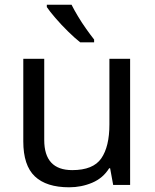

<svg xmlns="http://www.w3.org/2000/svg" viewBox="-20 -786 658 816"><path d="M533 -536V0H461L448 -71H444Q418 -29 372 -9.5Q326 10 274 10Q177 10 128 -36.5Q79 -83 79 -185V-536H168V-191Q168 -63 287 -63Q376 -63 410.5 -113Q445 -163 445 -257V-536ZM284 -766Q295 -744 311.5 -716.5Q328 -689 346.5 -663Q365 -637 380 -618V-606H321Q298 -624 269 -652.5Q240 -681 215.5 -709.5Q191 -738 179 -756V-766Z"/></svg>

Font: Noto Sans Tifinagh Ghat
Style: Regular
Weight: 400
Designer: JamraPatel
Foundry: JamraPatel LLC
Version: Version 2.006; ttfautohint (v1.8.4.7-5d5b)